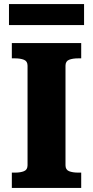

<svg xmlns="http://www.w3.org/2000/svg" viewBox="-20 -921 456 941"><path d="M115 -111V-599Q115 -621 97.5 -628Q80 -635 54 -635H38V-710H378V-635H363Q336 -635 318.5 -628Q301 -621 301 -599V-111Q301 -89 318.5 -82Q336 -75 363 -75H378V0H38V-75H54Q80 -75 97.5 -82Q115 -89 115 -111ZM24 -901H392V-798H24Z"/></svg>

Font: Roboto Serif 20pt
Style: Bold
Weight: 700
Version: Version 1.008